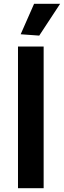

<svg xmlns="http://www.w3.org/2000/svg" viewBox="-20 -983 334 1003"><path d="M74 -740H208V0H74ZM88 -804 158 -963H294L185 -797Z"/></svg>

Font: Encode Sans Narrow
Style: SemiBold
Weight: 600
Designer: Pablo Impallari, Andres Torresi
Foundry: Pablo Impallari, Andres Torresi
Version: Version 1.000; ttfautohint (v1.00) -l 8 -r 50 -G 200 -x 14 -